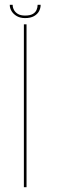

<svg xmlns="http://www.w3.org/2000/svg" viewBox="-20 -776 240 796"><path d="M79 0H90V-675H79ZM84 -701Q106.5 -701 120.8 -709Q135 -717 141.8 -729.5Q148.5 -742 148.5 -756H136Q136 -745 131.5 -734.8Q127 -724.5 115.8 -718Q104.5 -711.5 84 -711.5Q65.5 -711.5 54.2 -718.2Q43 -725 37.8 -735Q32.5 -745 32.5 -756H20.5Q20.5 -742 28.2 -729.5Q36 -717 50 -709Q64 -701 84 -701Z"/></svg>

Font: Anybody Thin Thin
Style: Regular
Weight: 250
Version: Version 1.113;gftools[0.9.25]